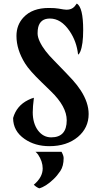

<svg xmlns="http://www.w3.org/2000/svg" viewBox="-20 -801 543 1065"><path d="M168 -258.8Q161.6 -208 161.6 -178Q161.6 -147.9 168.9 -122.6Q176.3 -97.2 189.9 -78.6Q219.2 -39.1 264.2 -39.1Q350.1 -39.1 350.1 -133.8Q350.1 -210 261.7 -295.4L210.9 -344.7Q144 -409.2 119.6 -448.2Q71.3 -525.4 71.3 -601.6Q71.3 -663.6 111.3 -705.6Q159.7 -756.8 250.5 -756.8Q286.1 -756.8 304.2 -753.4Q337.9 -747.1 349.1 -747.1Q377.4 -747.1 393.1 -764.6Q398.9 -771 405.8 -781.2Q441.4 -761.2 441.4 -634.3Q441.4 -553.2 425.3 -514.6Q419.9 -501.5 413.1 -498Q405.3 -571.8 365.2 -629.9Q318.4 -698.2 256.8 -698.2Q204.1 -698.2 191.9 -649.9Q188.5 -636.2 188.5 -616Q188.5 -595.7 200.7 -569.8Q212.9 -543.9 232.7 -518.3Q252.4 -492.7 278.3 -466.8Q356.4 -386.7 382.1 -358.4Q407.7 -330.1 427.7 -299.8Q471.7 -231.9 471.7 -168.5Q471.7 -91.8 412.1 -41.5Q350.6 9.8 253.9 9.8Q173.8 9.8 116.2 -30.3Q52.7 -74.2 52.7 -146.5Q71.8 -214.4 135.7 -246.1Q152.8 -254.9 168 -258.8ZM321.3 41Q333 62.5 333 75.7Q333 120.1 314.7 147.5Q296.4 174.8 276.4 193.4Q233.9 233.9 197.8 243.7Q181.6 237.8 167.5 223.6Q216.8 182.6 216.8 133.3Q216.8 94.7 191.4 56.6Q184.1 46.4 176.8 41Z"/></svg>

Font: Amarante
Style: Regular
Weight: 400
Designer: Karolina Lach
Foundry: Sorkin Type Co.
Version: Version 1.001